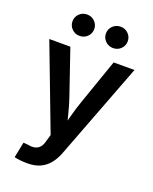

<svg xmlns="http://www.w3.org/2000/svg" viewBox="-172 -845 916 1146"><g transform="rotate(20 286.0 -271.5)"><path d="M62.5 197.8 82.5 98.6 112.8 101.1Q137.7 106 156.5 101.8Q175.3 97.7 188.2 82.8Q201.2 67.9 207.5 40L219.2 0.5L15.6 -535.6H149.4L247.6 -248.5Q264.2 -199.2 276.1 -149.9Q288.1 -100.6 301.3 -49.8H267.6Q280.8 -100.6 293.9 -150.1Q307.1 -199.7 324.2 -248.5L424.3 -535.6H556.6L323.7 75.2Q307.6 117.7 283.4 147Q259.3 176.3 225.6 191.4Q191.9 206.5 146 206.5Q121.6 206.5 99.6 204.1Q77.6 201.7 62.5 197.8ZM391.1 -614.7Q362.3 -614.7 342 -634.8Q321.8 -654.8 321.8 -682.6Q321.8 -710.9 342 -730.7Q362.3 -750.5 391.1 -750.5Q420.4 -750.5 440.4 -730.7Q460.4 -710.9 460.4 -682.6Q460.4 -654.3 440.4 -634.5Q420.4 -614.7 391.1 -614.7ZM178.2 -614.7Q149.4 -614.7 129.4 -634.8Q109.4 -654.8 109.4 -682.6Q109.4 -710.9 129.4 -730.7Q149.4 -750.5 178.2 -750.5Q207.5 -750.5 227.5 -730.7Q247.6 -710.9 247.6 -682.6Q247.6 -654.3 227.5 -634.5Q207.5 -614.7 178.2 -614.7Z"/></g></svg>

Font: Inter 20pt SemiBold
Style: Regular
Weight: 600
Version: Version 4.001;git-66647c0bb